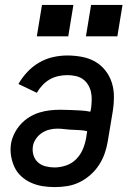

<svg xmlns="http://www.w3.org/2000/svg" viewBox="-20 -754 540 782"><path d="M203 8Q177 8 152.5 4Q128 0 106 -10Q84 -20 66.5 -36Q49 -52 39 -73.5Q29 -95 25 -119.5Q21 -144 25 -170Q29 -191 39 -211Q49 -231 64.5 -248Q80 -265 99.5 -277Q119 -289 140 -295.5Q161 -302 182.5 -304.5Q204 -307 225 -307Q235 -307 245.5 -306.5Q256 -306 266 -306H268Q288 -305 308.5 -304Q329 -303 348 -299L351 -313Q353 -330 353.5 -347Q354 -364 350.5 -379.5Q347 -395 338.5 -409Q330 -423 317 -432Q304 -441 287.5 -444.5Q271 -448 254 -448Q236 -448 217.5 -444Q199 -440 182.5 -430.5Q166 -421 152.5 -406.5Q139 -392 130 -376L55 -412Q70 -438 91.5 -461Q113 -484 140 -499.5Q167 -515 196 -521.5Q225 -528 254 -528Q284 -528 313.5 -522.5Q343 -517 367.5 -503Q392 -489 409.5 -466.5Q427 -444 435.5 -417Q444 -390 444 -360Q444 -330 439 -299L419 -179Q415 -154 406.5 -129.5Q398 -105 383.5 -82.5Q369 -60 348 -41.5Q327 -23 303 -11.5Q279 0 253.5 4Q228 8 203 8ZM202 -72Q225 -72 249 -80Q273 -88 290.5 -106Q308 -124 317.5 -146.5Q327 -169 331 -193L335 -220Q320 -223 305 -224Q290 -225 274.5 -225.5Q259 -226 244 -228Q229 -230 213 -230Q197 -230 181 -226Q165 -222 150.5 -212.5Q136 -203 126 -188Q116 -173 114 -158Q111 -139 116.5 -121.5Q122 -104 135 -92.5Q148 -81 166 -76.5Q184 -72 202 -72ZM330 -606 351 -734H479L458 -606ZM130 -606 151 -734H279L258 -606Z"/></svg>

Font: Iosevka SS04 Medium
Style: Italic
Weight: 500
Italic angle: -9°
Monospace: yes
Designer: Belleve Invis
Foundry: Belleve Invis
Version: Version 19.0.0; ttfautohint (v1.8.4)